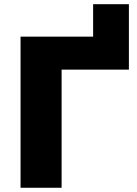

<svg xmlns="http://www.w3.org/2000/svg" viewBox="-20 -887 647 907"><path d="M419.9 -713.9V-867.2H588.9V-558.1H271V0H77.1V-713.9Z"/></svg>

Font: OpenSansExtrabold
Style: Regular
Weight: 800
Foundry: Ascender Corporation
Version: Version 1.10